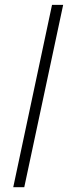

<svg xmlns="http://www.w3.org/2000/svg" viewBox="-20 -780 283 800"><path d="M35.2 0 196.8 -759.8H243.2L81.1 0Z"/></svg>

Font: Open Sans Hebrew Condensed Light
Style: Italic
Weight: 300
Width: 3
Italic angle: -12°
Foundry: Ascender Corporation, Yanek Iontef
Version: Version 2.001;PS 002.001;hotconv 1.0.70;makeotf.lib2.5.58329